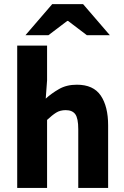

<svg xmlns="http://www.w3.org/2000/svg" viewBox="-20 -925 611 945"><path d="M64.7 0V-700.6H211.7V-529.4L205.1 -439.6Q233.4 -465.4 270.5 -486.7Q307.6 -508.1 358.3 -508.1Q439.7 -508.1 475.9 -454.6Q512.2 -401 512.2 -308V0H365.2V-289.2Q365.2 -342.8 350.5 -362.9Q335.9 -382.9 303.5 -382.9Q275.8 -382.9 256.1 -370.4Q236.4 -358 211.7 -334.7V0ZM105.3 -751.8 237 -904.7H388.9L520.6 -751.8H407.5L315 -822H311L218.4 -751.8Z"/></svg>

Font: SourceSans3VF
Style: Regular
Weight: 200
Designer: Paul D. Hunt
Foundry: Adobe
Version: Version 3.052;hotconv 1.1.0;makeotfexe 2.6.0